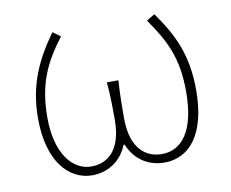

<svg xmlns="http://www.w3.org/2000/svg" viewBox="-66 -623 863 718"><g transform="rotate(-10 366.0 -263.5)"><path d="M230 13C287 13 340 -18 364 -79H368C393 -18 445 13 504 13C596 13 667 -62 667 -234C667 -368 626 -450 562 -540L531 -521C596 -428 629 -359 629 -234C629 -85 575 -20 500 -20C444 -20 383 -55 383 -177C383 -217 383 -267 387 -320H343C348 -267 348 -217 348 -177C348 -55 288 -20 232 -20C162 -20 101 -90 101 -228C101 -356 138 -432 204 -519L175 -540C113 -453 66 -363 66 -232C66 -65 143 13 230 13Z"/></g></svg>

Font: Noto Sans Japanese Thin
Style: Regular
Weight: 100
Designer: Ryoko NISHIZUKA (kana & ideographs); Paul D. Hunt (Latin, Greek & Cyrillic); Wenlong ZHANG (bopomofo); Sandoll Communica
Foundry: Adobe Systems Incorporated
Version: Version 1.000;PS 1;hotconv 1.0.78;makeotf.lib2.5.61930